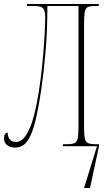

<svg xmlns="http://www.w3.org/2000/svg" viewBox="-20 -734 555 964"><path d="M56 7Q31 7 15.5 -5.5Q0 -18 0 -40Q0 -66 19 -68Q19 -44 30.5 -32.5Q42 -21 60 -21Q71 -21 83.5 -27.5Q96 -34 110 -54Q124 -74 138 -113Q152 -152 165 -218Q176 -274 184 -337.5Q192 -401 197 -462Q202 -523 204.5 -571.5Q207 -620 207 -647Q207 -681 196 -692.5Q185 -704 152 -704H115V-714H476V-704H458Q433 -704 421 -698.5Q409 -693 405.5 -674Q402 -655 402 -616V-98Q402 -59 405.5 -40.5Q409 -22 421 -16Q433 -10 458 -10H477V0L432 210H402L467 0H296V-10H318Q343 -10 355 -16Q367 -22 370.5 -40.5Q374 -59 374 -98V-704H218Q218 -579 208.5 -471.5Q199 -364 187 -283.5Q175 -203 165 -159Q151 -92 134.5 -56Q118 -20 99 -6.5Q80 7 56 7Z"/></svg>

Font: Noto Serif Display ExtraCondensed Thin
Style: Regular
Weight: 100
Width: 2
Designer: Monotype Design Team
Foundry: Monotype Imaging Inc.
Version: Version 2.009